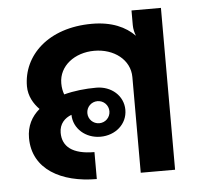

<svg xmlns="http://www.w3.org/2000/svg" viewBox="-45 -596 673 650"><g transform="rotate(-5 291.5 -271.0)"><path d="M425 -550V-500C425 -486.7 428.3 -474.2 432.5 -463.3C401.7 -495 355 -516.7 287.5 -516.7C138.3 -516.7 50 -429.2 50 -325C50 -291.7 66.7 -264.2 85.8 -245C58.3 -221.7 41.7 -190.8 41.7 -150C41.7 -43.3 138.3 8.3 258.3 8.3V-83.3C183.3 -83.3 150 -111.7 150 -158.3C150 -189.2 169.2 -207.5 191.7 -215.8C192.5 -168.3 233.3 -133.3 283.3 -133.3C334.2 -133.3 375 -168.3 375 -216.7C375 -265 334.2 -300 283.3 -300C245.8 -300 207.5 -295.8 173.3 -286.7C169.2 -297.5 166.7 -310 166.7 -325C166.7 -384.2 220.8 -425 287.5 -425C354.2 -425 408.3 -384.2 408.3 -325V0H525V-550ZM283.3 -254.2C304.2 -254.2 320.8 -237.5 320.8 -216.7C320.8 -195.8 304.2 -179.2 283.3 -179.2C262.5 -179.2 245.8 -195.8 245.8 -216.7C245.8 -237.5 262.5 -254.2 283.3 -254.2Z"/></g></svg>

Font: BoonHome
Style: Bold
Weight: 700
Designer: Sungsit Sawaiwan
Foundry: Sungsit Sawaiwan
Version: Version 0.2